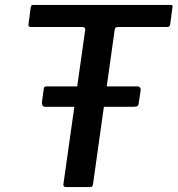

<svg xmlns="http://www.w3.org/2000/svg" viewBox="-20 -762 723 782"><path d="M545 -342Q544 -333 539.5 -330Q535 -327 524 -327H166Q156 -327 153 -332.5Q150 -338 151 -347L158 -399Q159 -406 161 -408Q163 -410 169 -410H541Q547 -410 550.5 -405Q554 -400 553 -394ZM105 -731Q106 -738 108.5 -740Q111 -742 118 -742H673Q681 -742 682.5 -739Q684 -736 682 -730L673 -662Q672 -657 669 -654.5Q666 -652 659 -652H462Q454 -652 451 -649.5Q448 -647 447 -640L359 -13Q358 -5 355 -2.5Q352 0 346 0H251Q242 0 239.5 -4Q237 -8 239 -17L327 -640Q328 -652 316 -652H107Q94 -652 96 -663Z"/></svg>

Font: Libre Franklin Thin Medium
Style: Italic
Weight: 500
Italic angle: -8°
Version: Version 3.000